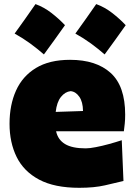

<svg xmlns="http://www.w3.org/2000/svg" viewBox="-20 -896 656 934"><path d="M365.7 17.6Q245.1 17.6 170.4 -22.2Q95.7 -62 61 -132.3Q26.4 -202.6 26.4 -293.9Q26.4 -385.3 57.9 -455.3Q89.4 -525.4 154.8 -565.2Q220.2 -605 320.8 -605Q448.2 -605 518.6 -541Q588.9 -477.1 588.9 -338.4Q588.9 -313.5 586.9 -294.7Q585 -275.9 582.5 -257.3H252.9Q261.7 -216.3 296.4 -195.3Q331.1 -174.3 397 -174.3Q416 -174.3 446.3 -180.2Q476.6 -186 510.3 -195.3Q543.9 -204.6 572.3 -213.9L580.6 -15.6Q542.5 -6.3 490.5 5.6Q438.5 17.6 365.7 17.6ZM383.8 -356Q383.3 -400.4 365.7 -425.5Q348.1 -450.7 323.2 -452.6Q296.9 -449.7 276.6 -424.6Q256.3 -399.4 251 -351.6ZM448.1 -876.1Q489.5 -861 525.5 -833.1Q561.5 -805.2 591.5 -773.5Q566.8 -738.6 541.3 -703.1Q515.8 -667.7 489 -631.2Q457.8 -658.5 422.9 -684.1Q388 -709.6 346.6 -732.7Q399.8 -806.2 448.1 -876.1ZM152.7 -876.1Q194.1 -861 230.1 -833.1Q266.1 -805.2 296.1 -773.5Q271.4 -738.6 245.9 -703.1Q220.4 -667.7 193.6 -631.2Q162.4 -658.5 127.5 -684.1Q92.6 -709.6 51.2 -732.7Q104.4 -806.2 152.7 -876.1Z"/></svg>

Font: Pinar-FD Black
Style: Regular
Weight: 900
Designer: Amin Abedi
Version: Version 3.000